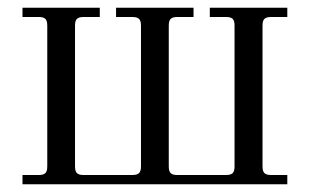

<svg xmlns="http://www.w3.org/2000/svg" viewBox="-20 -476 802 496"><path d="M38.1 0V-23.9H80.1Q92.3 -23.9 97.2 -28.8Q102.1 -33.7 102.1 -45.9V-410.2Q102.1 -422.4 97.2 -427.2Q92.3 -432.1 80.1 -432.1H38.1V-456.1H237.8V-432.1H195.8Q183.6 -432.1 178.7 -427.2Q173.8 -422.4 173.8 -410.2V-45.9Q173.8 -33.7 178.7 -28.8Q183.6 -23.9 195.8 -23.9H321.8Q334 -23.9 339.1 -28.8Q344.2 -33.7 344.2 -45.9V-410.2Q344.2 -422.4 339.1 -427.2Q334 -432.1 321.8 -432.1H279.8V-456.1H480V-432.1H438Q425.8 -432.1 420.9 -427.2Q416 -422.4 416 -410.2V-45.9Q416 -33.7 420.9 -28.8Q425.8 -23.9 438 -23.9H564Q576.2 -23.9 581.1 -28.8Q585.9 -33.7 585.9 -45.9V-410.2Q585.9 -422.4 581.1 -427.2Q576.2 -432.1 564 -432.1H522V-456.1H722.2V-432.1H680.2Q668 -432.1 663.1 -427.2Q658.2 -422.4 658.2 -410.2V-45.9Q658.2 -33.7 663.1 -28.8Q668 -23.9 680.2 -23.9H722.2V0Z"/></svg>

Font: Flanker Steampunk
Style: Regular
Weight: 400
Designer: Alexey Kryukov, Leonardo Di Lena
Foundry: Alexey Kryukov, Leonardo Di Lena
Version: 1.210